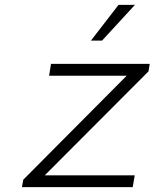

<svg xmlns="http://www.w3.org/2000/svg" viewBox="-20 -774 640 794"><path d="M356 -606 470.2 -753.9H538.1L401.9 -606ZM70.8 0 76.2 -30.8 503.9 -460.9H183.1L190.9 -509.8H599.1L594.2 -479L165 -48.8H537.1L528.8 0Z"/></svg>

Font: Office Code Pro Light Italic
Style: Regular
Weight: 300
Italic angle: -9°
Designer: Nathan Rutzky & Paul D. Hunt
Foundry: Adobe Systems Incorporated
Version: Version 1.004;PS 001.004;hotconv 1.0.70;makeotf.lib2.5.58329